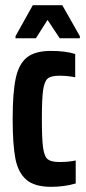

<svg xmlns="http://www.w3.org/2000/svg" viewBox="-20 -715 334 743"><path d="M29 -255Q29 -357 41 -412.5Q53 -468 84.5 -493Q116 -518 177 -518Q234 -518 271 -506V-416Q242 -422 210 -422Q178 -422 165 -411.5Q152 -401 147 -367.5Q142 -334 142 -255Q142 -175 147 -141.5Q152 -108 165.5 -98Q179 -88 211 -88Q245 -88 273 -94V-5Q228 8 178 8Q114 8 82 -19.5Q50 -47 39.5 -101.5Q29 -156 29 -255ZM40 -575 107 -695H221L289 -575V-567H211L164 -638L119 -567H40Z"/></svg>

Font: Saira ExtraCondensed
Style: Bold
Weight: 700
Width: 2
Designer: Hector Gatti with collaboration of the Omnibus-Type team
Foundry: Omnibus-Type
Version: Version 0.072; ttfautohint (v1.8)